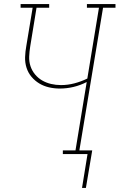

<svg xmlns="http://www.w3.org/2000/svg" viewBox="-20 -755 586 941"><path d="M382 166 409 0H288V-18H350L405 -353Q374 -337 340.5 -329Q307 -321 273 -321Q246 -321 220 -327Q194 -333 172.5 -346Q151 -359 134.5 -378.5Q118 -398 110 -423Q102 -448 103 -475.5Q104 -503 109 -530L140 -717H81V-735H221V-717H159L128 -527Q124 -502 123 -477.5Q122 -453 129.5 -430.5Q137 -408 152 -390Q167 -372 187 -360.5Q207 -349 230.5 -343.5Q254 -338 279 -338Q312 -338 344.5 -346.5Q377 -355 408 -370L465 -717H406V-735H546V-717H485L369 -18H432L401 166Z"/></svg>

Font: Iosevka Slab Thin Oblique
Style: Regular
Weight: 100
Italic angle: -9°
Monospace: yes
Designer: Belleve Invis
Foundry: Belleve Invis
Version: Version 11.1.0; ttfautohint (v1.8.3)